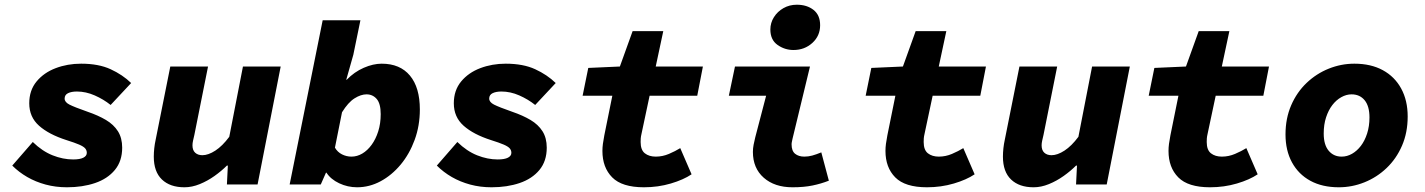

<svg xmlns="http://www.w3.org/2000/svg" viewBox="-20 -782 6040 814"><path d="M264 12Q216 12 173.5 0.5Q131 -11 95.5 -31.5Q60 -52 32 -80L119 -180Q159 -141 203 -123.5Q247 -106 290 -106Q319 -106 333.5 -113.5Q348 -121 348 -134Q348 -145 341 -153Q334 -161 315.5 -169Q297 -177 262 -188Q187 -212 145.5 -249Q104 -286 104 -344Q104 -399 135 -436.5Q166 -474 216 -493Q266 -512 324 -512Q398 -512 449 -488.5Q500 -465 536 -430L449 -337Q419 -361 381.5 -377.5Q344 -394 306 -394Q283 -394 268.5 -387Q254 -380 254 -364Q254 -349 274.5 -338.5Q295 -328 352 -308Q396 -293 429 -273.5Q462 -254 480 -225.5Q498 -197 498 -156Q498 -99 467 -61.5Q436 -24 383 -6Q330 12 264 12Z M762 12Q701 12 666.5 -21Q632 -54 632 -118Q632 -135 634 -153.5Q636 -172 640 -190L702 -500H862L804 -210Q801 -197 798.5 -186Q796 -175 796 -166Q796 -145 807.5 -134.5Q819 -124 838 -124Q863 -124 893 -143.5Q923 -163 952 -202L1010 -500H1170L1072 0H942L946 -80H942Q919 -57 889.5 -36Q860 -15 827 -1.5Q794 12 762 12Z M1494 12Q1454 12 1418 -5Q1382 -22 1364 -50H1362L1340 0H1208L1348 -696H1508L1478 -550L1448 -444H1450Q1482 -477 1522 -494.5Q1562 -512 1598 -512Q1676 -512 1718 -461.5Q1760 -411 1760 -318Q1760 -249 1738 -189Q1716 -129 1678.5 -84Q1641 -39 1593.5 -13.5Q1546 12 1494 12ZM1470 -118Q1494 -118 1516 -131Q1538 -144 1555.5 -168Q1573 -192 1583.5 -225Q1594 -258 1594 -298Q1594 -343 1577 -362.5Q1560 -382 1534 -382Q1510 -382 1483 -365Q1456 -348 1430 -306L1400 -156Q1411 -137 1430 -127.5Q1449 -118 1470 -118Z M2064 12Q2016 12 1973.5 0.5Q1931 -11 1895.5 -31.5Q1860 -52 1832 -80L1919 -180Q1959 -141 2003 -123.5Q2047 -106 2090 -106Q2119 -106 2133.5 -113.5Q2148 -121 2148 -134Q2148 -145 2141 -153Q2134 -161 2115.5 -169Q2097 -177 2062 -188Q1987 -212 1945.5 -249Q1904 -286 1904 -344Q1904 -399 1935 -436.5Q1966 -474 2016 -493Q2066 -512 2124 -512Q2198 -512 2249 -488.5Q2300 -465 2336 -430L2249 -337Q2219 -361 2181.5 -377.5Q2144 -394 2106 -394Q2083 -394 2068.5 -387Q2054 -380 2054 -364Q2054 -349 2074.5 -338.5Q2095 -328 2152 -308Q2196 -293 2229 -273.5Q2262 -254 2280 -225.5Q2298 -197 2298 -156Q2298 -99 2267 -61.5Q2236 -24 2183 -6Q2130 12 2064 12Z M2710 12Q2617 12 2575.5 -30Q2534 -72 2534 -142Q2534 -157 2536 -172Q2538 -187 2542 -208L2576 -376H2450L2474 -494L2608 -500L2662 -650H2792L2760 -500H2960L2936 -376H2734L2700 -216Q2697 -203 2696.5 -195.5Q2696 -188 2696 -180Q2696 -146 2714 -132Q2732 -118 2760 -118Q2789 -118 2816 -129.5Q2843 -141 2864 -154L2912 -43Q2878 -20 2824 -4Q2770 12 2710 12Z M3340 12Q3264 12 3218 -28.5Q3172 -69 3172 -138Q3172 -153 3175 -168.5Q3178 -184 3182 -200L3228 -376H3070L3096 -500H3414L3340 -194Q3339 -188 3337.5 -182Q3336 -176 3336 -170Q3336 -142 3351 -130Q3366 -118 3390 -118Q3407 -118 3423.5 -122.5Q3440 -127 3462 -136L3494 -16Q3461 -3 3424.5 4.5Q3388 12 3340 12ZM3344 -570Q3307 -570 3276.5 -591.5Q3246 -613 3246 -657Q3246 -685 3261 -709Q3276 -733 3301.5 -747.5Q3327 -762 3358 -762Q3401 -762 3429 -740Q3457 -718 3457 -675Q3457 -630 3424 -600Q3391 -570 3344 -570Z M3910 12Q3817 12 3775.5 -30Q3734 -72 3734 -142Q3734 -157 3736 -172Q3738 -187 3742 -208L3776 -376H3650L3674 -494L3808 -500L3862 -650H3992L3960 -500H4160L4136 -376H3934L3900 -216Q3897 -203 3896.5 -195.5Q3896 -188 3896 -180Q3896 -146 3914 -132Q3932 -118 3960 -118Q3989 -118 4016 -129.5Q4043 -141 4064 -154L4112 -43Q4078 -20 4024 -4Q3970 12 3910 12Z M4362 12Q4301 12 4266.5 -21Q4232 -54 4232 -118Q4232 -135 4234 -153.5Q4236 -172 4240 -190L4302 -500H4462L4404 -210Q4401 -197 4398.5 -186Q4396 -175 4396 -166Q4396 -145 4407.5 -134.5Q4419 -124 4438 -124Q4463 -124 4493 -143.5Q4523 -163 4552 -202L4610 -500H4770L4672 0H4542L4546 -80H4542Q4519 -57 4489.5 -36Q4460 -15 4427 -1.5Q4394 12 4362 12Z M5110 12Q5017 12 4975.5 -30Q4934 -72 4934 -142Q4934 -157 4936 -172Q4938 -187 4942 -208L4976 -376H4850L4874 -494L5008 -500L5062 -650H5192L5160 -500H5360L5336 -376H5134L5100 -216Q5097 -203 5096.5 -195.5Q5096 -188 5096 -180Q5096 -146 5114 -132Q5132 -118 5160 -118Q5189 -118 5216 -129.5Q5243 -141 5264 -154L5312 -43Q5278 -20 5224 -4Q5170 12 5110 12Z M5656 12Q5586 12 5535.5 -15.5Q5485 -43 5457.5 -93.5Q5430 -144 5430 -212Q5430 -280 5454 -335.5Q5478 -391 5519.5 -430.5Q5561 -470 5613.5 -491Q5666 -512 5722 -512Q5792 -512 5842.5 -484.5Q5893 -457 5920.5 -406.5Q5948 -356 5948 -288Q5948 -220 5924 -164.5Q5900 -109 5858.5 -69.5Q5817 -30 5764.5 -9Q5712 12 5656 12ZM5668 -118Q5691 -118 5712 -130Q5733 -142 5749.5 -163.5Q5766 -185 5776 -216Q5786 -247 5786 -284Q5786 -332 5765.5 -357Q5745 -382 5710 -382Q5688 -382 5666.5 -370Q5645 -358 5628.5 -336.5Q5612 -315 5602 -284.5Q5592 -254 5592 -216Q5592 -168 5613 -143Q5634 -118 5668 -118Z"/></svg>

Font: Source Code Pro ExtraLight Black
Style: Italic
Weight: 900
Italic angle: -11°
Monospace: yes
Version: Version 1.016;hotconv 1.0.116;makeotfexe 2.5.65601